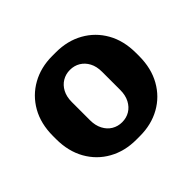

<svg xmlns="http://www.w3.org/2000/svg" viewBox="-128 -685 859 859"><g transform="rotate(-45 302.0 -255.5)"><path d="M290 10Q218 10 161 -21.8Q104 -53.5 71.5 -111.2Q39 -169 39 -246V-265Q39 -343 71.5 -400.2Q104 -457.5 160.8 -489.2Q217.5 -521 289.5 -521H313.5Q386 -521 442.8 -489.2Q499.5 -457.5 532 -400.2Q564.5 -343 564.5 -265V-246Q564.5 -168.5 532 -110.8Q499.5 -53 442.8 -21.5Q386 10 314 10ZM301.5 -90Q329 -90 350.5 -103Q372 -116 384.8 -140.5Q397.5 -165 397.5 -198V-313Q397.5 -347 384.8 -371Q372 -395 350.5 -408Q329 -421 301.5 -421Q275 -421 253.2 -408Q231.5 -395 218.8 -371Q206 -347 206 -313V-198Q206 -165 218.8 -140.5Q231.5 -116 253.2 -103Q275 -90 301.5 -90Z"/></g></svg>

Font: Chivo Medium
Style: Regular
Weight: 500
Designer: Hector Gatti
Foundry: Omnibus-Type
Version: Version 2.002